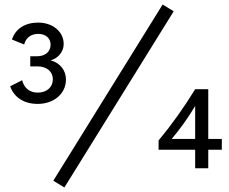

<svg xmlns="http://www.w3.org/2000/svg" viewBox="-20 -745 1014 850"><path d="M204 -478C234 -485 262 -514 262 -550C262 -605 213 -645 149 -645C90 -645 48 -617 33 -570L87 -548C94 -577 117 -595 149 -595C182 -595 204 -576 204 -547C204 -516 180 -496 144 -496H114V-451H147C187 -451 214 -428 214 -394C214 -359 187 -335 147 -335C111 -335 86 -356 78 -390L25 -363C42 -314 86 -285 147 -285C217 -285 272 -329 272 -393C272 -433 247 -466 204 -478ZM700 -725 216 55 265 85 749 -695ZM962 -130H902V-350H844C795 -270 741 -194 682 -123V-82H844V0H902V-82H962ZM740 -130C776 -172 814 -225 844 -276V-130Z"/></svg>

Font: Gully Medium
Style: Regular
Weight: 500
Designer: jaikishan Patel
Foundry: MagicType
Version: Version 1.000;Glyphs 3.2 (3242)